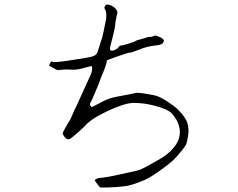

<svg xmlns="http://www.w3.org/2000/svg" viewBox="-20 -783 1040 838"><path d="M382 -316 423 -337 424 -338Q426 -339 441 -346Q462 -356 495 -362Q550 -372 576 -378Q596 -378 627 -372Q658 -367 665 -364Q689 -355 716.5 -336Q744 -317 751.5 -310Q759 -303 773 -287Q793 -262 797 -249Q806 -221 801 -191Q796 -160 791.5 -151Q787 -142 767.5 -118.5Q748 -95 734 -82Q720 -69 690 -47Q641 -11 615 1Q555 27 523 30Q489 34 454 35Q422 36 417 35Q414 33 403 18Q399 13 396.5 9Q394 5 394 3Q397 -2 410 -6Q439 -7 509 -23Q581 -38 592 -42.5Q603 -47 644 -69.5Q685 -92 705 -107Q725 -122 740 -141Q782 -193 754 -253Q749 -263 740.5 -274.5Q732 -286 727 -291Q713 -303 678 -315Q619 -334 563 -334Q515 -333 417 -282Q380 -262 361 -244L360 -243Q356 -237 327 -211Q293 -181 286 -177Q272 -170 260 -188Q253 -197 254 -201Q254 -207 270 -233.5Q286 -260 287 -262L303 -298Q307 -305 339 -376Q371 -447 376 -457Q381 -467 382 -479Q384 -492 380 -494Q376 -495 345 -486Q315 -477 289 -479Q264 -481 233 -477Q228 -477 211 -487Q198 -494 194 -497Q195 -500 198 -506Q202 -514 204 -514Q206 -515 210 -513Q220 -509 295 -521Q370 -532 385 -537Q401 -543 405 -554Q421 -605 425 -616Q429 -628 443 -699Q443 -699 443 -700Q444 -703 444 -717Q444 -732 439 -741Q436 -747 435 -749Q440 -760 442 -762Q452 -765 465 -759Q479 -753 487 -742Q494 -732 492 -725Q489 -716 487 -702Q485 -691 484 -688Q484 -685 483 -678Q482 -660 471 -618Q459 -574 460 -570Q462 -557 479 -564Q494 -571 498 -578Q501 -583 506 -584Q514 -584 529 -589Q544 -594 556.5 -597.5Q569 -601 573 -605Q575 -607 592 -611Q612 -616 621 -620Q629 -623 635 -622Q642 -621 657 -628Q660 -628 671 -624Q684 -619 690 -614Q700 -606 691 -596V-595Q686 -587 655 -584Q623 -581 589 -567Q555 -554 552 -554Q540 -554 493 -537Q447 -521 446 -519Q447 -509 433 -474Q416 -433 412 -420Q407 -407 395 -379Q383 -352 382 -349L373 -331Q371 -324 379 -317L380 -315ZM443 -700Q443 -700 444 -700ZM443 -700V-699Q443 -699 443 -699Q443 -699 443 -700Z"/></svg>

Font: ToneOZ-Tsuipita-TC
Style: Tsuipita-TC
Weight: 400
Designer: :Jeffrey Xuan (Chih-Lin Hsuan)  :
Foundry: jeffreyx@gmail.com, cjkFonts.io
Version: Version 0.24071